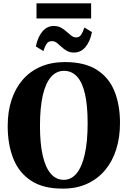

<svg xmlns="http://www.w3.org/2000/svg" viewBox="-20 -1128 772 1160"><path d="M361 11.5Q243 12.5 169 -35.5Q95 -83.5 60.8 -169Q26.5 -254.5 26.5 -367Q26.5 -453 49.5 -523.8Q72.5 -594.5 117 -646Q161.5 -697.5 225.8 -725.2Q290 -753 372.5 -753Q490.5 -753 563.8 -707Q637 -661 671 -578.2Q705 -495.5 705 -384.5Q705 -298 682.2 -225.8Q659.5 -153.5 615.2 -100.5Q571 -47.5 507 -18Q443 11.5 361 11.5ZM365.5 -41.5Q410.5 -41.5 442.8 -80.5Q475 -119.5 492.2 -195.8Q509.5 -272 509.5 -383.5Q509.5 -491.5 493.2 -561.5Q477 -631.5 445 -665.8Q413 -700 366.5 -700Q321 -700 288.5 -663.5Q256 -627 238.8 -553Q221.5 -479 221.5 -367Q221.5 -260 238.2 -187.8Q255 -115.5 287 -78.5Q319 -41.5 365.5 -41.5ZM427 -810.5Q401.5 -810.5 383.5 -821Q365.5 -831.5 351.2 -845Q337 -858.5 323.5 -869Q310 -879.5 293 -879.5Q272.5 -879.5 261.8 -863.5Q251 -847.5 242 -819.5L196.5 -847.5Q208 -904 236 -937.5Q264 -971 305 -971Q330.5 -971 348.8 -960.8Q367 -950.5 381.8 -937Q396.5 -923.5 410.2 -913Q424 -902.5 439.5 -902Q459.5 -901.5 470.2 -918Q481 -934.5 490 -962L535.5 -934Q524.5 -877.5 496.5 -844Q468.5 -810.5 427 -810.5ZM530.5 -1108V-1016.5H200.5V-1108Z"/></svg>

Font: Merriweather 60pt Black
Style: Regular
Weight: 900
Version: Version 2.100